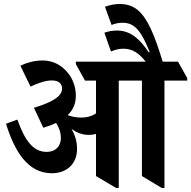

<svg xmlns="http://www.w3.org/2000/svg" viewBox="-20 -934 958 962"><path d="M240 -66C314 -66 366 -113 366 -187C366 -224 357 -256 338 -288C365 -269 393 -258 425 -258C438 -258 450 -260 461 -263V-52L562 8H575V-530H691V-52L791 8H804V-530H918V-543L872 -625H795C727 -851 676 -914 579 -914C553 -914 527 -908 506 -900L539 -809C556 -816 574 -820 595 -820C657 -820 690 -774 730 -673L725 -672C681 -738 634 -781 567 -781C543 -781 522 -777 503 -770L536 -676C557 -685 577 -690 598 -690C644 -690 676 -668 710 -625H360V-613L406 -530H461V-366C443 -353 418 -345 386 -345C364 -345 340 -349 319 -357C347 -384 360 -416 360 -454C360 -496 346 -538 320 -569C289 -607 247 -631 193 -631C156 -631 119 -622 82 -605L133 -500C172 -519 210 -531 240 -531C272 -531 291 -516 291 -490C291 -450 239 -421 150 -394L197 -294C221 -301 242 -309 261 -318C276 -295 285 -270 285 -242C285 -201 258 -173 214 -173C146 -173 105 -229 67 -335L10 -314C53 -177 118 -66 240 -66Z"/></svg>

Font: Noto Serif Devanagari Condensed
Style: Bold
Weight: 700
Width: 3
Designer: Universal Thirst, Indian Type Foundry and the Monotype Design Team
Foundry: Monotype Imaging Inc.
Version: Version 2.004